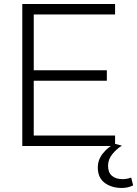

<svg xmlns="http://www.w3.org/2000/svg" viewBox="-20 -727 683 956"><path d="M91 0V-707H553V-655H148V-377H512V-325H148V-52H553V0ZM584 209Q533 208 500 182.5Q467 157 467 107Q467 68 492.5 36.5Q518 5 551 -11L587 -2Q560 15 539 41Q518 67 518 98Q518 132 537.5 148.5Q557 165 590 165Q600 165 612 163Q624 161 633 157L643 196Q629 203 614.5 206Q600 209 584 209Z"/></svg>

Font: Onest ExtraLight
Style: Regular
Weight: 250
Designer: Dmitri Voloshin, Andrey Kudryavtsev
Foundry: Dmitri Voloshin, Andrey Kudryavtsev
Version: Version 1.000;gftools[0.9.33]